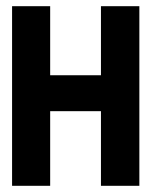

<svg xmlns="http://www.w3.org/2000/svg" viewBox="-20 -600 496 620"><path d="M19 0H142V-241H306V0H430V-580H306V-357H142V-580H19Z"/></svg>

Font: Charger Sport
Style: UltNrw
Weight: 1000
Designer: Jasper
Foundry: Cannot Into Space Fonts
Version: Version 1.1